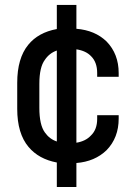

<svg xmlns="http://www.w3.org/2000/svg" viewBox="-20 -637 543 767"><path d="M368.2 -345.2Q368.2 -388.2 344.2 -412.1Q323.7 -434.1 285.2 -439.9V-66.9Q321.8 -72.8 342.8 -95.2Q368.2 -119.1 368.2 -162.1V-176.8H454.1V-163.1Q454.1 -86.9 405.8 -37.1Q358.9 8.3 285.2 14.2V109.9H207V12.2Q134.8 -1.5 94.2 -49.8Q48.8 -103.5 48.8 -202.1V-306.2Q48.8 -404.3 92.8 -458Q132.8 -507.3 207 -521V-617.2H285.2V-522Q359.4 -516.1 405.8 -471.2Q454.1 -421.4 454.1 -345.2V-330.1H368.2ZM159.2 -107.9Q177.7 -81.5 207 -71.8V-435.1Q177.2 -424.8 159.2 -397.9Q137.2 -368.7 137.2 -301.8V-206.1Q137.2 -138.2 159.2 -107.9Z"/></svg>

Font: D-DIN-PRO Medium
Style: Regular
Weight: 500
Designer: datto
Foundry: CyberFei
Version: Version 1.000;hotconv 1.0.109;makeotfexe 2.5.65596